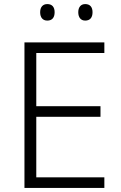

<svg xmlns="http://www.w3.org/2000/svg" viewBox="-20 -922 593 942"><path d="M177 -862C177 -836 190 -821 212 -821C236 -821 248 -836 248 -862C248 -887 236 -902 212 -902C190 -902 177 -887 177 -862ZM364 -862C364 -836 377 -821 398 -821C422 -821 434 -836 434 -862C434 -887 422 -902 398 -902C377 -902 364 -887 364 -862ZM492 0V-52H158V-349H473V-401H158V-662H492V-714H100V0Z"/></svg>

Font: Noto Sans Devanagari UI Light
Style: Regular
Weight: 300
Designer: Jelle Bosma - Monotype Design Team
Foundry: Monotype Imaging Inc.
Version: Version 2.004